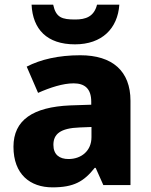

<svg xmlns="http://www.w3.org/2000/svg" viewBox="-20 -797 650 827"><path d="M494 -777H398C385 -725 349 -713 304 -713C247 -713 221 -721 209 -777H116C121 -671 182 -606 303 -606C419 -606 487 -674 494 -777ZM326 -559C232 -559 155 -541 95 -510L144 -397C196 -420 251 -438 297 -438C344 -438 373 -416 373 -359V-346L282 -343C122 -336 38 -280 38 -165C38 -46 110 10 206 10C298 10 341 -15 388 -74H392L425 0H542V-363C542 -491 464 -559 326 -559ZM323 -248 374 -250V-206C374 -147 330 -112 275 -112C236 -112 210 -131 210 -173C210 -219 239 -245 323 -248Z"/></svg>

Font: Noto Sans Myanmar UI ExtraBold
Style: Regular
Weight: 800
Designer: Monotype Design Team
Foundry: Monotype Imaging Inc.
Version: Version 2.103